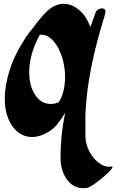

<svg xmlns="http://www.w3.org/2000/svg" viewBox="-20 -720 633 1012"><path d="M529 -629Q487 -492 466 -389.5Q445 -287 437.5 -213.5Q430 -140 430 -90.5Q430 -41 430 -9Q430 36 449 74Q468 112 497 135.5Q526 159 555 159Q563 159 566 158Q577 156 571 166Q565 176 548 192Q531 208 509.5 225.5Q488 243 469 255.5Q450 268 440 270Q434 271 428.5 271.5Q423 272 418 272Q384 272 357 251Q330 230 314.5 193.5Q299 157 299 112Q299 62 304 4Q309 -54 324 -126Q308 -100 290 -75.5Q272 -51 255 -38Q200 2 149 2Q108 2 75.5 -23Q43 -48 24 -93.5Q5 -139 5 -201Q5 -268 31 -351Q57 -434 118 -526Q133 -549 151 -569Q172 -599 200.5 -632Q229 -665 252 -680Q283 -700 315 -700Q358 -700 397 -667.5Q436 -635 456 -577Q468 -612 482 -649Q487 -664 497 -670Q507 -676 517 -676Q536 -676 536 -659Q536 -654 534 -646.5Q532 -639 529 -629ZM134 -340Q134 -267 165.5 -219.5Q197 -172 247 -172Q268 -172 289 -181Q307 -208 315 -242.5Q323 -277 323 -314Q323 -369 306.5 -420Q290 -471 261.5 -504Q233 -537 196 -537Q193 -537 190 -537Q161 -485 147.5 -434.5Q134 -384 134 -340Z"/></svg>

Font: Ga Maamli
Style: Regular
Weight: 400
Designer: Afotey Clement Nii Odai, Ama Asantewa Diaka, David Abbey-Thompson
Foundry: Sorkin Type Co.
Version: Version 1.000; ttfautohint (v1.8.4.7-5d5b)